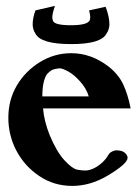

<svg xmlns="http://www.w3.org/2000/svg" viewBox="-20 -607 456 640"><path d="M217.3 -460Q115.7 -460 98.1 -495.1Q88.9 -508.8 88.9 -526.4Q88.9 -546.4 98.1 -572.3L163.1 -587.4Q154.3 -561.5 154.3 -549.3Q154.3 -543 156.7 -537.6Q161.6 -522.9 216.8 -522.9Q270 -522.9 278.8 -538.6Q280.8 -542 280.8 -550.8Q280.8 -557.6 276.9 -572.3L332 -584.5Q344.7 -551.3 344.7 -525.4Q344.2 -508.3 335 -495.1Q317.4 -460 217.3 -460ZM221.2 12.7Q159.2 12.7 110.4 -20.5Q61.5 -53.7 34.7 -104.7Q7.8 -155.8 7.8 -214.4Q7.8 -273.9 36.1 -322Q64.5 -370.1 112.8 -399.9Q161.1 -429.7 217.8 -429.7Q283.7 -429.7 341.8 -385.3Q374.5 -359.4 390.1 -326.9Q405.8 -294.4 415.5 -245.6H123.5Q127 -203.1 145.5 -156.7Q168.9 -100.6 195.1 -72.5Q221.2 -44.4 237.3 -41.5Q252 -38.6 264.2 -38.6Q277.8 -38.6 293.2 -46.1Q308.6 -53.7 321.3 -65.7Q334 -77.6 340.3 -89.4Q346.7 -102.1 365.7 -106Q387.7 -106 396.5 -97.4Q405.3 -88.9 405.3 -81.1Q405.3 -61 336.9 -20.5Q279.8 12.7 221.2 12.7ZM275.9 -285.6Q268.1 -312 247.3 -335.2Q226.6 -358.4 207.5 -368.7Q188.5 -378.9 179.2 -379.4Q164.1 -377.9 156 -374.8Q147.9 -371.6 136.2 -359.4Q121.1 -336.4 121.1 -285.6Z"/></svg>

Font: Quaaykop
Style: Bold
Weight: 700
Designer: Tup Wanders
Foundry: Free font, DO NOT SELL
Version: Version 1.00;July 31, 2023;FontCreator 11.5.0.2430 64-bit